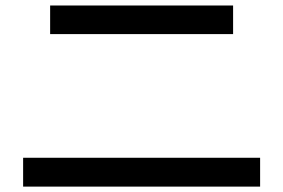

<svg xmlns="http://www.w3.org/2000/svg" viewBox="-20 -716 1040 705"><path d="M164.1 -695.8H835.9V-590.8H164.1ZM64.9 -136.7H935.1V-30.8H64.9Z"/></svg>

Font: BIZ UDGothic
Style: Bold
Weight: 700
Monospace: yes
Designer: TypeBank Co., Ltd.
Foundry: Morisawa Inc.
Version: Version 1.05